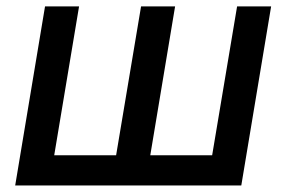

<svg xmlns="http://www.w3.org/2000/svg" viewBox="-20 -565 871 585"><path d="M117.2 -545.5 26.3 0H715.2L806.1 -545.5H702.4L626.4 -92H437.9L513.5 -545.5H409.8L333.8 -92H145.2L220.9 -545.5Z"/></svg>

Font: Magic Ui Pro Medium
Style: Italic
Weight: 500
Italic angle: -9.39999°
Designer: Stefan Endress, Andreas Faust
Version: Version 1.000;FEAKit 1.0